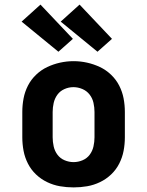

<svg xmlns="http://www.w3.org/2000/svg" viewBox="-20 -807 640 835"><path d="M300 8Q270 8 241 3Q212 -2 185 -15Q158 -28 136.5 -48.5Q115 -69 101.5 -95.5Q88 -122 82.5 -151Q77 -180 77 -210V-320Q77 -350 82.5 -379Q88 -408 101.5 -434.5Q115 -461 137 -482Q159 -503 185.5 -515.5Q212 -528 241 -534.5Q270 -541 300 -541Q330 -541 359 -534.5Q388 -528 414.5 -515.5Q441 -503 463 -482Q485 -461 498.5 -434.5Q512 -408 517.5 -379Q523 -350 523 -320V-210Q523 -180 517.5 -151Q512 -122 498.5 -95.5Q485 -69 463.5 -48.5Q442 -28 415 -15Q388 -2 359 3Q330 8 300 8ZM300 -102Q320 -102 339 -110Q358 -118 370 -134Q382 -150 386.5 -170Q391 -190 391 -210V-320Q391 -340 386.5 -360Q382 -380 369.5 -396Q357 -412 338 -420Q319 -428 299 -428Q279 -428 260 -419.5Q241 -411 229.5 -395Q218 -379 213.5 -359.5Q209 -340 209 -320V-210Q209 -190 213.5 -170Q218 -150 230 -134Q242 -118 261 -110Q280 -102 300 -102ZM404 -582 244 -713 326 -787 467 -638ZM234 -582 74 -713 156 -787 297 -638Z"/></svg>

Font: Iosevka Curly Slab XBdEx
Style: Regular
Weight: 800
Width: 7
Monospace: yes
Designer: Belleve Invis
Foundry: Belleve Invis
Version: Version 11.0.0; ttfautohint (v1.8.3)